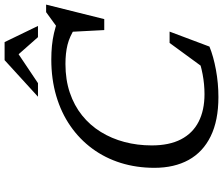

<svg xmlns="http://www.w3.org/2000/svg" viewBox="-86 -850 946 814"><g transform="rotate(-90 387.0 -443.0)"><path d="M563 -80.5 499 -42.5 612 -197H660L596.5 -28Q555 -11 498 -0.5Q441 10 382.5 10Q283 10 216.2 -22.8Q149.5 -55.5 116 -116.2Q82.5 -177 82.5 -261.5Q82.5 -337 103.2 -403.8Q124 -470.5 163.8 -524.5Q203.5 -578.5 259.8 -617.5Q316 -656.5 387.2 -677.5Q458.5 -698.5 542 -698.5Q572 -698.5 600 -695.8Q628 -693 654 -687Q680 -681 704 -672L675 -671.5L742.5 -720.5H774.5L713 -474H666.5L658.5 -626.5L675.5 -597.5Q639.5 -621 604 -629.8Q568.5 -638.5 522.5 -638.5Q456 -638.5 401.2 -620Q346.5 -601.5 304.8 -568Q263 -534.5 234.8 -488.8Q206.5 -443 192 -388.2Q177.5 -333.5 177.5 -272.5Q177.5 -198.5 203.2 -148.8Q229 -99 277.8 -74Q326.5 -49 395 -49Q437 -49 479.2 -57Q521.5 -65 563 -80.5ZM384 -755 539 -896.5H615.5L684 -755H636.5L557.5 -844.5H575L441.5 -755Z"/></g></svg>

Font: Newsreader 12pt
Style: Italic
Weight: 400
Italic angle: -17°
Version: Version 1.003